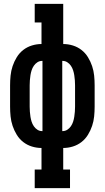

<svg xmlns="http://www.w3.org/2000/svg" viewBox="-20 -755 540 990"><path d="M159 215V119H194V8Q169 8 144.5 0.5Q120 -7 100 -22.5Q80 -38 66.5 -60Q53 -82 45 -106Q37 -130 34.5 -155Q32 -180 32 -205V-315Q32 -340 34.5 -365Q37 -390 45 -414Q53 -438 66.5 -460Q80 -482 100 -497.5Q120 -513 144.5 -520.5Q169 -528 194 -528V-639H159V-735H306V-528Q331 -528 355.5 -520.5Q380 -513 400 -497.5Q420 -482 433.5 -460Q447 -438 455 -414Q463 -390 465.5 -365Q468 -340 468 -315V-205Q468 -180 465.5 -155Q463 -130 455 -106Q447 -82 433.5 -60Q420 -38 400 -22.5Q380 -7 355.5 0.5Q331 8 306 8V119H341V215ZM197 -79H199V-441H197Q184 -441 173 -434Q162 -427 154.5 -416Q147 -405 143 -392.5Q139 -380 137 -367Q135 -354 134 -341Q133 -328 133 -315V-205Q133 -192 134 -179Q135 -166 137 -153Q139 -140 143 -127.5Q147 -115 154.5 -104Q162 -93 173 -86Q184 -79 197 -79ZM301 -79H303Q316 -79 327 -86Q338 -93 345.5 -104Q353 -115 357 -127.5Q361 -140 363 -153Q365 -166 366 -179Q367 -192 367 -205V-315Q367 -328 366 -341Q365 -354 363 -367Q361 -380 357 -392.5Q353 -405 345.5 -416Q338 -427 327 -434Q316 -441 303 -441H301Z"/></svg>

Font: Iosevka Curly Slab
Style: Bold
Weight: 700
Monospace: yes
Designer: Belleve Invis
Foundry: Belleve Invis
Version: Version 22.1.2; ttfautohint (v1.8.4)